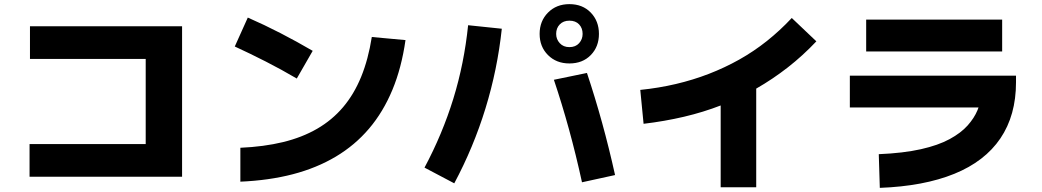

<svg xmlns="http://www.w3.org/2000/svg" viewBox="-20 -851 5040 929"><path d="M123 4V-154H685V-566H125V-724H861V4Z M1143 28V-136Q1257 -141 1349.5 -163.5Q1442 -186 1514.5 -228Q1587 -270 1640 -332.5Q1693 -395 1727.5 -479.5Q1762 -564 1779 -672L1942 -657Q1923 -523 1878.5 -416Q1834 -309 1765.5 -228.5Q1697 -148 1604.5 -93Q1512 -38 1397 -8Q1282 22 1143 28ZM1493 -605 1416 -471Q1341 -515 1266.5 -553Q1192 -591 1116 -626L1179 -766Q1259 -731 1337.5 -690.5Q1416 -650 1493 -605Z M2178 36 2034 -40Q2121 -203 2173.5 -373.5Q2226 -544 2245 -729L2408 -712Q2387 -515 2329 -326.5Q2271 -138 2178 36ZM2820 -498Q2859 -381 2893 -258Q2927 -135 2956 -4L2796 31Q2767 -102 2733 -225.5Q2699 -349 2660 -465ZM2735 -544Q2672 -544 2631.5 -584.5Q2591 -625 2591 -687Q2591 -749 2631.5 -790Q2672 -831 2735 -831Q2799 -831 2838.5 -790Q2878 -749 2878 -687Q2878 -625 2838.5 -584.5Q2799 -544 2735 -544ZM2735 -623Q2765 -623 2782 -642Q2799 -661 2799 -687Q2799 -715 2782 -733Q2765 -751 2735 -751Q2706 -751 2688.5 -733Q2671 -715 2671 -687Q2671 -661 2688.5 -642Q2706 -623 2735 -623Z M3094 -252 3078 -416Q3167 -425 3250 -444.5Q3333 -464 3409.5 -493.5Q3486 -523 3556.5 -562.5Q3627 -602 3690.5 -652.5Q3754 -703 3811 -764L3930 -651Q3865 -582 3792 -525Q3719 -468 3638.5 -422Q3558 -376 3470.5 -342Q3383 -308 3289 -286Q3195 -264 3094 -252ZM3467 -445H3639V55H3467Z M4833 -485V-331H4092V-485ZM4829 -756V-602H4171V-756ZM4237 58 4232 -105Q4351 -110 4435.5 -129Q4520 -148 4575 -178Q4630 -208 4662 -244Q4694 -280 4709.5 -317.5Q4725 -355 4729 -390.5Q4733 -426 4733 -453V-485H4896V-453Q4896 -293 4820.5 -181.5Q4745 -70 4597.5 -10Q4450 50 4237 58Z"/></svg>

Font: Murecho Thin ExtraBold
Style: Regular
Weight: 800
Version: Version 1.010